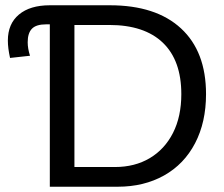

<svg xmlns="http://www.w3.org/2000/svg" viewBox="-20 -708 850 728"><path d="M761.2 -351.1Q761.2 -244.6 719.7 -165Q678.2 -85.4 602.1 -42.7Q525.9 0 426.3 0H168.9V-615.7H154.8Q117.2 -615.7 101.1 -599.1Q85 -582.5 85 -547.9Q85 -523.9 93.8 -496.6L18.1 -488.3Q9.8 -525.4 9.8 -554.2Q9.8 -617.7 51.8 -652.8Q93.8 -688 168.9 -688H396.5Q571.3 -688 666.3 -600.3Q761.2 -512.7 761.2 -351.1ZM667.5 -351.1Q667.5 -479 597.4 -546.1Q527.3 -613.3 394.5 -613.3H262.2V-74.7H415.5Q491.2 -74.7 547.9 -108.4Q604.5 -142.1 636 -204.1Q667.5 -266.1 667.5 -351.1Z"/></svg>

Font: Arimo
Style: Regular
Weight: 400
Designer: Steve Matteson
Foundry: Monotype Imaging Inc.
Version: Version 1.33